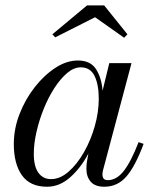

<svg xmlns="http://www.w3.org/2000/svg" viewBox="-20 -700 588 730"><path d="M341.5 -634.5 190 -558 179 -569.5 311 -679.5H376L464.5 -569.5L452 -556.5ZM526 -153Q494 -67 460.2 -28.5Q426.5 10 376.5 10Q341.5 10 325 -9Q308.5 -28 308.5 -58Q308.5 -74 310.5 -85L316 -116Q287.5 -62 247 -26Q206.5 10 159 10Q94 10 63.2 -33.8Q32.5 -77.5 32.5 -152.5Q32.5 -210 54.2 -266.2Q76 -322.5 112 -368.5Q148 -414.5 190.8 -442.2Q233.5 -470 276 -470Q324.5 -470 345.5 -436.5Q366.5 -403 370 -355L395.5 -460H480L371.5 -52Q369.5 -44 369.5 -36Q369.5 -27 374 -21Q378.5 -15 390 -15Q422.5 -15 449.8 -49Q477 -83 507 -159.5ZM355.5 -324Q355.5 -378.5 339.5 -411.2Q323.5 -444 287 -444Q261 -444 235.5 -422.5Q210 -401 187 -365.5Q164 -330 146.5 -286.8Q129 -243.5 118.8 -198.8Q108.5 -154 108.5 -115Q108.5 -67.5 126 -43.2Q143.5 -19 174 -19Q208.5 -19 241 -47.5Q273.5 -76 299.5 -121.8Q325.5 -167.5 340.5 -220.8Q355.5 -274 355.5 -324Z"/></svg>

Font: Bodoni* 11pt
Style: Italic
Weight: 400
Italic angle: -13°
Version: Version 2.3